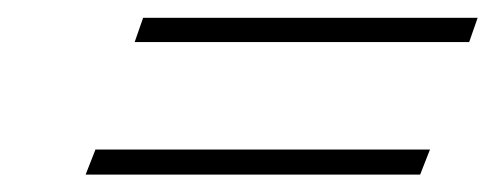

<svg xmlns="http://www.w3.org/2000/svg" viewBox="-20 -328 567 220"><path d="M527.3 -307.6H144L134.3 -279.8H517.6ZM472.7 -156.7H89.4L78.1 -127.9H461.4Z"/></svg>

Font: ML-NILA06
Style: Regular
Weight: 400
Designer: CLT@C-DIT
Version: Version ML-NILA06 1.0